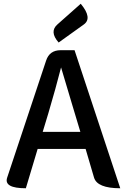

<svg xmlns="http://www.w3.org/2000/svg" viewBox="-20 -1005 662 1025"><path d="M238 -400 208 -301H409Q380 -400 366 -444Q353 -486 306 -645Q278 -535 238 -400ZM118 0Q0 0 18 -56L226 -681Q244 -737 304 -737H378L622 0Q499 0 482 -57L437 -210H181L118 0ZM293 -778Q242 -836 287 -875L411 -985Q475 -908 427 -874Z"/></svg>

Font: Swei Half Moon CJK TC
Style: Medium
Weight: 500
Version: Version 2.125